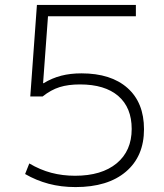

<svg xmlns="http://www.w3.org/2000/svg" viewBox="-20 -750 667 780"><path d="M287 10Q228 10 177.5 -3.5Q127 -17 82 -43L99 -86Q143 -60 188.5 -48Q234 -36 285 -36Q393 -36 454 -86.5Q515 -137 515 -226Q515 -313 460.5 -360Q406 -407 305 -407Q257 -407 222 -396Q187 -385 153 -358H103L130 -730H532V-684H175L155 -412H157Q192 -433 229 -442.5Q266 -452 311 -452Q431 -452 498 -392.5Q565 -333 565 -225Q565 -115 491.5 -52.5Q418 10 287 10Z"/></svg>

Font: M PLUS 2 Light
Style: Regular
Weight: 300
Designer: Coji Morishita
Foundry: UNDERFOREST DESIGN
Version: Version 1.001